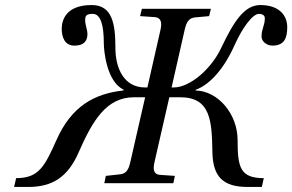

<svg xmlns="http://www.w3.org/2000/svg" viewBox="-20 -727 1160 762"><path d="M36 15H92C188 15 249 -24 292 -122C348 -250 403 -341 512 -341H556L497 -83C490 -51 479 -37 455 -35L400 -29L394 0H668L674 -29L615 -33C591 -35 586 -52 593 -83L652 -341H695C816 -341 821 -248 823 -122C825 -24 867 15 963 15H1019L1027 -20C933 -20 923 -63 923 -171C923 -274 846 -366 756 -368L757 -371C801 -386 862 -438 911 -548C943 -619 983 -672 1008 -672C1021 -672 1031 -666 1031 -655C1031 -624 1018 -614 1018 -582C1018 -562 1039 -546 1061 -546C1107 -546 1120 -574 1120 -619C1120 -663 1091 -707 1013 -707C949 -707 907 -640 858 -537C818 -452 733 -380 670 -380H661L713 -609C720 -640 730 -656 755 -658L810 -663L817 -692H543L536 -663L595 -659C618 -657 624 -639 617 -609L565 -380H555C474 -380 438 -453 438 -537C438 -634 425 -707 344 -707C240 -707 225 -645 225 -613C225 -579 237 -546 275 -546C319 -546 327 -571 327 -592C327 -608 318 -630 318 -646C318 -662 320 -672 348 -672C380 -672 392 -626 392 -555C392 -529 402 -403 471 -371L470 -368C354 -355 264 -306 204 -171C157 -66 134 -20 44 -20Z"/></svg>

Font: Heuristica
Style: Italic
Weight: 400
Italic angle: -13°
Version: Version 1.0.1